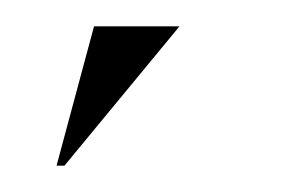

<svg xmlns="http://www.w3.org/2000/svg" viewBox="-20 -870 218 146"><path d="M29 -744 116.5 -850H51.5L23 -744Z"/></svg>

Font: Picaflor 96 pt
Style: Regular
Weight: 400
Designer: Ariel Martín Pérez
Foundry: Tunera Type Foundry
Version: Version 1.000;hotconv 1.0.109;makeotfexe 2.5.65596